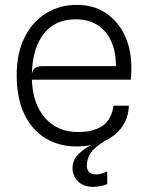

<svg xmlns="http://www.w3.org/2000/svg" viewBox="-20 -576 588 765"><path d="M285.5 7.5Q215 7.5 161 -25.2Q107 -58 76.8 -121.5Q46.5 -185 46.5 -276.5Q46.5 -363.5 77.5 -426.2Q108.5 -489 162.8 -522.8Q217 -556.5 286 -556.5Q353.5 -556.5 402.2 -523.8Q451 -491 477.5 -434Q504 -377 503.5 -303Q503.5 -288.5 502.5 -276.5Q501.5 -264.5 501 -258.5H107Q110.5 -161.5 159.8 -105.8Q209 -50 290 -50Q353.5 -50 389 -75Q424.5 -100 432.5 -155H493.5Q491.5 -104 464.8 -68.2Q438 -32.5 394.5 -13Q347.5 18.5 336.8 41Q326 63.5 326 82.5Q326 119 363 119Q381.5 119 407 107L407.5 157.5Q398 162 381.8 165.2Q365.5 168.5 351 168.5Q313 168.5 291 146.8Q269 125 269 94.5Q269 60.5 292.8 37.8Q316.5 15 344 2Q316 7.5 285.5 7.5ZM282.5 -499Q199.5 -499 154.5 -441.5Q109.5 -384 107 -281.5Q110.5 -301 122.5 -306.8Q134.5 -312.5 151.5 -312.5H442Q442 -398.5 399.8 -448.8Q357.5 -499 282.5 -499Z"/></svg>

Font: Spline Sans Light
Style: Regular
Weight: 300
Designer: Eben Sorkin, Mirko Velimirovic
Foundry: Sorkin Type
Version: Version 1.000; ttfautohint (v1.8.3)